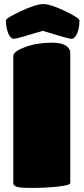

<svg xmlns="http://www.w3.org/2000/svg" viewBox="-20 -920 409 940"><path d="M45 -24V-646Q45 -668 103 -689.5Q161 -711 233 -711Q297 -711 316 -684Q324 -674 324 -664V-24Q324 -13 263 -6.5Q202 0 140.5 0Q79 0 62 -5.5Q45 -11 45 -24ZM369 -820Q369 -785 358 -757.5Q347 -730 329 -730Q315 -730 189 -769Q62 -730 49 -730Q31 -730 20 -757.5Q9 -785 9 -820Q9 -831 82.5 -865.5Q156 -900 191.5 -900Q227 -900 298 -866Q369 -832 369 -820Z"/></svg>

Font: Titan One
Style: Regular
Weight: 400
Designer: Rodrigo Fuenzalida
Foundry: Rodrigo Fuenzalida
Version: Version 1.001